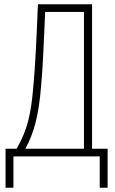

<svg xmlns="http://www.w3.org/2000/svg" viewBox="-20 -734 540 901"><path d="M6 147H43V0H448V147H485V-36H412V-714H158C150 -522 145 -421 137 -335C126 -198 109 -125 58 -36H6ZM173 -332C181 -420 185 -515 192 -678H374V-36H99C140 -111 162 -193 173 -332Z"/></svg>

Font: Noto Sans Mono ExtraCondensed ExtraLight
Style: Regular
Weight: 200
Width: 2
Designer: Monotype Design Team
Foundry: Monotype Imaging Inc.
Version: Version 2.014